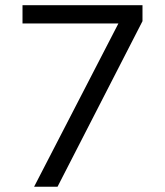

<svg xmlns="http://www.w3.org/2000/svg" viewBox="-20 -711 628 731"><path d="M109.8 0H199L522.5 -630.4V-691.2H65.7V-621.6H449V-656.9Z"/></svg>

Font: LL Pando Sans
Style: Regular
Weight: 400
Designer: Joshua Smith
Foundry: Joshua Smith
Version: Version 1.000;Glyphs 3.2.1 (3258)